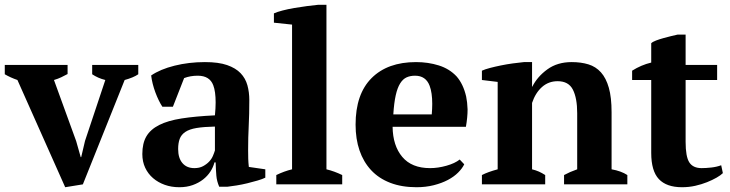

<svg xmlns="http://www.w3.org/2000/svg" viewBox="-30 -772 3058 804"><path d="M243 12 43 -437Q14 -447 -10 -461V-500H253V-462Q240 -455 226.5 -448.5Q213 -442 196 -437L289 -181L308 -114H310L326 -182L411 -437Q395 -441 381.5 -447Q368 -453 356 -461V-500H549V-461Q539 -454 524.5 -448Q510 -442 492 -437L317 0Z M784 -68Q805 -68 820 -76Q835 -84 845.5 -95Q856 -106 861.5 -119Q867 -132 870 -142V-242Q823 -241 793 -236Q763 -231 746 -219.5Q729 -208 722.5 -190.5Q716 -173 716 -148Q716 -110 734 -89Q752 -68 784 -68ZM1009 -145Q1009 -123 1009.5 -107Q1010 -91 1012 -73L1081 -63V-28Q1069 -22 1048.5 -16Q1028 -10 1005.5 -4.5Q983 1 961 4.5Q939 8 922 10H888Q878 -13 876 -36Q874 -59 873 -92H868Q863 -72 851 -53.5Q839 -35 820.5 -20.5Q802 -6 777 3Q752 12 721 12Q688 12 660 2Q632 -8 611 -26Q590 -44 578 -69.5Q566 -95 566 -127Q566 -172 583 -201Q600 -230 636.5 -248.5Q673 -267 730.5 -276Q788 -285 870 -289Q873 -319 873 -343Q873 -389 863 -415Q848 -455 798 -455Q767 -455 741 -445L694 -325H650Q642 -337 634.5 -352.5Q627 -368 620.5 -385.5Q614 -403 609.5 -421Q605 -439 603 -456Q641 -482 701 -497Q761 -512 828 -512Q885 -512 921 -499.5Q957 -487 977.5 -465.5Q998 -444 1006 -415Q1014 -386 1014 -353Q1014 -293 1011.5 -244.5Q1009 -196 1009 -145Z M1403 0H1127V-39Q1160 -55 1193 -63V-669L1117 -677V-716Q1130 -722 1153 -728Q1176 -734 1202.5 -738.5Q1229 -743 1255.5 -746.5Q1282 -750 1303 -752H1337V-63Q1370 -55 1403 -39Z M1708 -455Q1688 -455 1672.5 -448Q1657 -441 1645.5 -422.5Q1634 -404 1627 -372.5Q1620 -341 1617 -293H1778Q1780 -317 1780 -337Q1780 -384 1769 -413Q1753 -455 1708 -455ZM1914 -84Q1906 -67 1888.5 -49.5Q1871 -32 1845.5 -18.5Q1820 -5 1786.5 3.5Q1753 12 1714 12Q1652 12 1604 -6.5Q1556 -25 1524 -59.5Q1492 -94 1475.5 -142Q1459 -190 1459 -250Q1459 -378 1526 -445Q1593 -512 1712 -512Q1763 -512 1807.5 -498Q1852 -484 1882 -452Q1910 -420 1922 -368Q1927 -344 1928 -314Q1928 -281 1921 -241H1614Q1615 -162 1654.5 -115Q1694 -68 1771 -68Q1804 -68 1839.5 -78Q1875 -88 1895 -104Z M2597 0H2332V-39Q2345 -46 2357.5 -51.5Q2370 -57 2387 -63V-298Q2387 -361 2369 -396.5Q2351 -432 2305 -432Q2267 -432 2239.5 -407.5Q2212 -383 2198 -341V-63Q2214 -59 2226.5 -53.5Q2239 -48 2253 -39V0H1988V-39Q2013 -52 2054 -63V-429L1988 -437V-476Q2001 -482 2022 -487.5Q2043 -493 2067.5 -498Q2092 -503 2117.5 -506.5Q2143 -510 2164 -512H2198V-409H2199Q2220 -451 2262 -481.5Q2304 -512 2364 -512Q2403 -512 2434 -502.5Q2465 -493 2486.5 -469Q2508 -445 2519.5 -404.5Q2531 -364 2531 -302V-63Q2571 -56 2597 -39Z M2617 -476Q2655 -500 2697 -510V-591Q2703 -597 2717.5 -602.5Q2732 -608 2748.5 -612.5Q2765 -617 2781 -621Q2797 -625 2807 -627H2841V-500H2973V-437H2841V-178Q2841 -116 2856.5 -92Q2872 -68 2908 -68Q2926 -68 2948.5 -70.5Q2971 -73 2990 -80L2997 -47Q2988 -38 2970.5 -28Q2953 -18 2930.5 -9Q2908 0 2881.5 6Q2855 12 2826 12Q2761 12 2729 -22Q2697 -56 2697 -132V-437H2617Z"/></svg>

Font: PTSerif
Style: Bold
Weight: 700
Designer: A.Korolkova, O.Umpeleva, V.Yefimov
Foundry: ParaType Ltd
Version: Version 1.000W OFL; ttfautohint (v1.2) -l 8 -r 50 -G 200 -x 